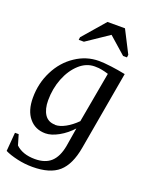

<svg xmlns="http://www.w3.org/2000/svg" viewBox="-165 -775 831 1073"><g transform="rotate(20 250.0 -238.5)"><path d="M204 -51 205 -50Q232 -50 265 -68Q298 -86 330 -118L384 -419Q372 -422 363 -425Q357 -427 345 -429Q333 -431 326 -432Q319 -433 302 -433Q252 -433 211 -396Q169 -358 145 -297Q121 -236 121 -166Q121 -114 142 -82Q163 -51 204 -51ZM324 -77 325 -74Q290 -35 247 -11Q204 13 169 13Q108 13 72 -31Q36 -74 36 -151Q36 -237 73 -310Q110 -384 175 -427Q239 -470 314 -470Q342 -470 389 -464Q428 -459 473 -450L391 18Q373 122 321 168Q269 214 165 214Q119 214 75 204Q27 193 0 179L9 68H31L49 129Q90 168 163 168Q224 168 258 137Q293 105 305 38ZM166 -542 168 -558 283 -691H387L455 -558L453 -542H430L329 -631L197 -542Z"/></g></svg>

Font: Libra Serif Modern
Style: Italic
Weight: 400
Italic angle: -12°
Designer: Stefan Peev, Context Ltd
Foundry: Stefan Peev, Context Ltd
Version: Version 1.000